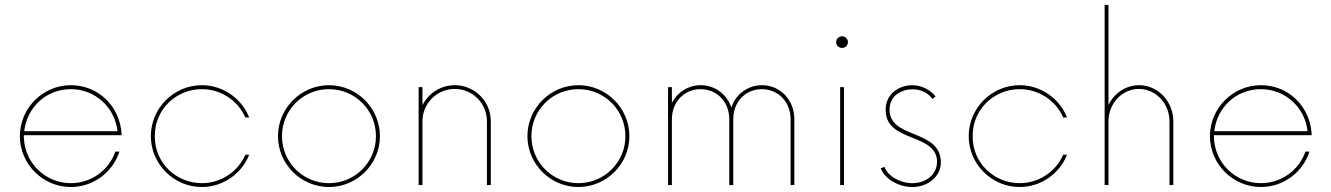

<svg xmlns="http://www.w3.org/2000/svg" viewBox="-20 -750 5393 778"><path d="M472.7 -202.1V-208C465.3 -320.8 377.4 -404.8 267.1 -404.8C153.8 -404.8 60.5 -312 60.5 -198.2C60.5 -85 153.8 7.8 267.1 7.8C358.4 7.8 437 -52.2 463.9 -135.7H447.3C421.9 -61 350.6 -7.8 267.1 -7.8C163.1 -7.8 79.1 -90.3 76.7 -194.3V-202.1ZM267.1 -388.7C365.7 -388.7 445.8 -314.5 456.1 -218.3H78.1C89.4 -316.4 168 -388.7 267.1 -388.7Z M797.9 7.8C884.3 7.8 960 -46.9 989.7 -123H974.1C944.8 -54.7 875.5 -7.8 797.9 -7.8C693.8 -7.8 606 -90.3 607.4 -198.2C606 -306.2 693.8 -388.7 797.9 -388.7C875.5 -388.7 944.8 -342.3 974.1 -273.9H989.7C960 -350.1 884.3 -404.8 797.9 -404.8C684.6 -404.8 591.3 -312 591.3 -198.2C591.3 -85 684.6 7.8 797.9 7.8Z M1313 7.8C1426.3 7.8 1519.5 -85 1519.5 -198.2C1519.5 -312 1426.3 -404.8 1313 -404.8C1199.7 -404.8 1106.4 -312 1106.4 -198.2C1106.4 -85 1199.7 7.8 1313 7.8ZM1313 -7.8C1207.5 -7.8 1122.6 -92.8 1122.6 -198.2C1122.6 -304.2 1207.5 -388.7 1313 -388.7C1418.5 -388.7 1503.4 -304.2 1503.4 -198.2C1503.4 -92.8 1418.5 -7.8 1313 -7.8Z M1822.8 -404.8C1765.1 -404.8 1715.8 -371.6 1691.9 -323.7V-397H1676.3V0H1691.9V-258.8C1691.9 -331.1 1750.5 -389.6 1822.8 -389.6C1895 -389.6 1953.1 -331.1 1953.1 -258.8V0H1968.8V-258.8C1968.8 -338.9 1903.8 -404.8 1822.8 -404.8Z M2323.7 7.8C2437 7.8 2530.3 -85 2530.3 -198.2C2530.3 -312 2437 -404.8 2323.7 -404.8C2210.4 -404.8 2117.2 -312 2117.2 -198.2C2117.2 -85 2210.4 7.8 2323.7 7.8ZM2323.7 -7.8C2218.3 -7.8 2133.3 -92.8 2133.3 -198.2C2133.3 -304.2 2218.3 -388.7 2323.7 -388.7C2429.2 -388.7 2514.2 -304.2 2514.2 -198.2C2514.2 -92.8 2429.2 -7.8 2323.7 -7.8Z M2687 0H2702.6V-266.6C2702.6 -338.9 2754.4 -388.7 2818.4 -388.7C2883.8 -388.7 2935.1 -338.9 2935.1 -266.6V0H2951.2V-266.6C2951.2 -338.9 3002.4 -388.7 3066.9 -388.7C3131.3 -388.7 3183.6 -338.9 3183.6 -266.6V0H3198.7V-266.6C3198.7 -346.7 3140.1 -404.8 3067.9 -404.8C3010.3 -404.8 2961.4 -368.7 2943.4 -314.5C2925.3 -368.7 2876.5 -404.8 2819.3 -404.8C2769 -404.8 2724.6 -376.5 2702.6 -332.5V-397H2687Z M3392.1 -555.7C3404.8 -555.7 3416 -565.9 3416 -579.6C3416 -592.3 3404.8 -603 3392.1 -603C3379.4 -603 3368.2 -592.3 3368.2 -579.6C3368.2 -565.9 3379.4 -555.7 3392.1 -555.7ZM3384.3 0H3399.9V-397H3384.3Z M3676.8 7.8C3740.7 7.8 3792.5 -35.6 3792.5 -91.3C3792.5 -162.1 3736.8 -185.1 3683.1 -207C3632.8 -227.5 3584.5 -247.6 3584.5 -305.7C3584.5 -364.3 3634.8 -388.2 3678.2 -388.2C3708.5 -388.2 3739.3 -376 3758.3 -349.1L3771 -358.9C3753.4 -383.3 3716.3 -404.8 3676.8 -404.8C3631.3 -404.8 3568.8 -377 3568.8 -304.2C3568.8 -234.9 3624.5 -212.9 3678.2 -191.4C3728 -171.4 3776.9 -150.9 3776.9 -95.2C3776.9 -39.6 3729 -7.8 3676.8 -7.8C3626.5 -7.8 3576.7 -37.1 3564 -73.7L3548.8 -68.4C3564.9 -25.4 3620.1 7.8 3676.8 7.8Z M4111.8 7.8C4198.2 7.8 4273.9 -46.9 4303.7 -123H4288.1C4258.8 -54.7 4189.5 -7.8 4111.8 -7.8C4007.8 -7.8 3919.9 -90.3 3921.4 -198.2C3919.9 -306.2 4007.8 -388.7 4111.8 -388.7C4189.5 -388.7 4258.8 -342.3 4288.1 -273.9H4303.7C4273.9 -350.1 4198.2 -404.8 4111.8 -404.8C3998.5 -404.8 3905.3 -312 3905.3 -198.2C3905.3 -85 3998.5 7.8 4111.8 7.8Z M4595.7 -404.8C4541.5 -404.8 4494.6 -372.1 4471.7 -324.7V-730H4456.1V0H4471.7V-258.8C4471.7 -331.1 4527.3 -389.6 4594.7 -389.6C4663.1 -389.6 4718.8 -331.1 4718.8 -258.8V0H4734.4V-258.8C4734.4 -338.9 4672.4 -404.8 4595.7 -404.8Z M5294.9 -202.1V-208C5287.6 -320.8 5199.7 -404.8 5089.4 -404.8C4976.1 -404.8 4882.8 -312 4882.8 -198.2C4882.8 -85 4976.1 7.8 5089.4 7.8C5180.7 7.8 5259.3 -52.2 5286.1 -135.7H5269.5C5244.1 -61 5172.9 -7.8 5089.4 -7.8C4985.4 -7.8 4901.4 -90.3 4898.9 -194.3V-202.1ZM5089.4 -388.7C5188 -388.7 5268.1 -314.5 5278.3 -218.3H4900.4C4911.6 -316.4 4990.2 -388.7 5089.4 -388.7Z"/></svg>

Font: Now Thin
Style: Regular
Weight: 100
Designer: Alfredo Marco Pradil
Foundry: Alfredo Marco Pradil
Version: Version 1.200;hotconv 1.0.109;makeotfexe 2.5.65596